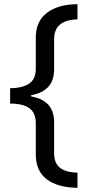

<svg xmlns="http://www.w3.org/2000/svg" viewBox="-20 -734 420 912"><path d="M150 -1V-148Q150 -198 119.5 -220Q89 -242 28 -242V-315Q89 -316 119.5 -337.5Q150 -359 150 -408V-556Q150 -633 203.5 -673.5Q257 -714 348 -714V-642Q237 -639 237 -548V-404Q237 -301 128 -282V-276Q237 -257 237 -154V-7Q237 41 265 63Q293 85 348 86V158Q254 157 202 117.5Q150 78 150 -1Z"/></svg>

Font: Noto Sans Adlam Unjoined New
Style: Regular
Weight: 400
Designer: Mark Jamra, Neil Patel
Foundry: JamraPatel LLC
Version: Version 3.000